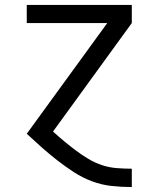

<svg xmlns="http://www.w3.org/2000/svg" viewBox="-20 -540 640 775"><path d="M511 215Q470 215 429.5 210.5Q389 206 350.5 191.5Q312 177 277.5 154.5Q243 132 211 107Q179 82 148.5 55Q118 28 88 0L413 -447H88V-520H512V-447L194 -9Q216 11 239.5 30.5Q263 50 287 68Q311 86 337 101.5Q363 117 391.5 126.5Q420 136 450.5 138.5Q481 141 511 141H512V215Z"/></svg>

Font: Iosevka SS04 Extended
Style: Regular
Weight: 400
Width: 7
Monospace: yes
Designer: Belleve Invis
Foundry: Belleve Invis
Version: Version 19.0.0; ttfautohint (v1.8.4)